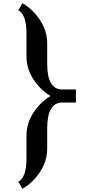

<svg xmlns="http://www.w3.org/2000/svg" viewBox="-20 -974 536 1204"><path d="M95 -910 121 -954Q188 -914 232 -846.5Q276 -779 276 -701V-573Q276 -494 299.5 -453.5Q323 -413 369 -413H456V-331H369Q323 -331 299.5 -290Q276 -249 276 -171V-43Q276 35 232 102.5Q188 170 121 210L95 166Q146 138 146 20V-123Q146 -200 189 -266.5Q232 -333 297 -372Q232 -411 189 -477.5Q146 -544 146 -621V-764Q146 -882 95 -910Z"/></svg>

Font: Inknut Antiqua Medium
Style: Regular
Weight: 500
Designer: Claus Eggers Sørensen
Foundry: Claus Eggers Sørensen
Version: Version 1.003; ttfautohint (v1.8.2) -l 8 -r 50 -G 200 -x 14 